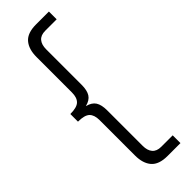

<svg xmlns="http://www.w3.org/2000/svg" viewBox="-326 -816 1032 1032"><g transform="rotate(-45 190.0 -300.0)"><path d="M112 74V-195Q112 -234 93 -252.5Q74 -271 24 -271V-329Q74 -329 93 -347.5Q112 -366 112 -405V-674Q112 -734 140.5 -767Q169 -800 234 -800H332V-741H245Q211 -741 194.5 -721.5Q178 -702 178 -667V-397Q178 -355 163.5 -332Q149 -309 113 -300Q149 -291 163.5 -268Q178 -245 178 -203V67Q178 102 194.5 121.5Q211 141 245 141H332V200H234Q169 200 140.5 167Q112 134 112 74Z"/></g></svg>

Font: Aspekta 300
Style: Regular
Weight: 300
Designer: Ivo Dolenc
Version: Version 2.000